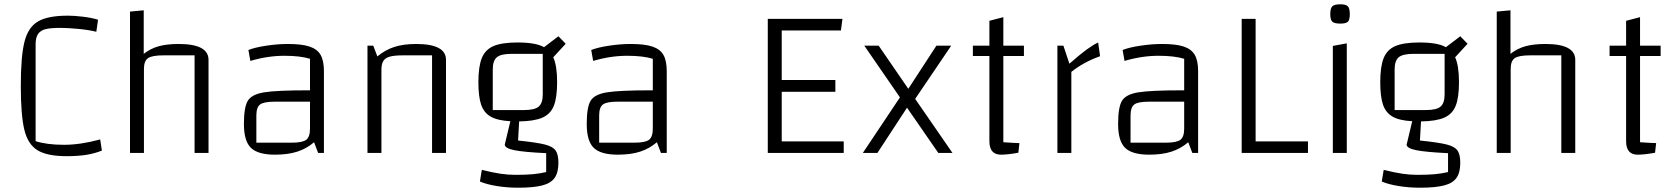

<svg xmlns="http://www.w3.org/2000/svg" viewBox="-20 -713 7813 895"><path d="M291 15Q200 15 155 -12.5Q110 -40 93.5 -108Q77 -176 77 -312Q77 -450 94 -518Q111 -586 157 -613Q203 -640 297 -640Q327 -640 368 -635Q409 -630 437 -621L429 -565Q392 -574 343 -578.5Q294 -583 262 -583Q218 -583 194 -577.5Q170 -572 158 -555.5Q146 -539 146 -505V-55Q198 -38 279 -38Q354 -38 447 -63L455 -11Q420 3 381 9Q342 15 291 15Z M586 -659 650 -665V-462Q682 -487 720 -497.5Q758 -508 813 -508Q952 -508 952 -434V0H887V-455H742Q689 -455 670 -442Q651 -429 651 -392V0H586Z M1490 -381V0H1463L1444 -50Q1409 -20 1365.5 -6Q1322 8 1262 8Q1182 8 1149.5 -24Q1117 -56 1117 -135Q1117 -213 1135 -243Q1153 -273 1210.5 -282.5Q1268 -292 1415 -292H1425V-439Q1379 -453 1306 -453Q1228 -453 1147 -429L1138 -480Q1168 -492 1221 -500Q1274 -508 1322 -508Q1387 -508 1423 -496Q1459 -484 1474.5 -457Q1490 -430 1490 -381ZM1425 -113V-239H1260Q1210 -239 1192.5 -226Q1175 -213 1175 -175V-48H1341Q1390 -48 1407.5 -61.5Q1425 -75 1425 -113Z M1693 -500H1720L1739 -450Q1775 -480 1817.5 -494Q1860 -508 1920 -508Q2059 -508 2059 -434V0H1994V-455H1859Q1818 -455 1797 -449Q1776 -443 1767 -429Q1758 -415 1758 -387V0H1693Z M2583 46Q2583 91 2565.5 116Q2548 141 2507.5 151.5Q2467 162 2395 162Q2343 162 2294.5 154Q2246 146 2217 133L2226 79Q2280 92 2314 97Q2348 102 2384 102Q2432 102 2464.5 99Q2497 96 2526 89V1Q2421 -4 2377 -13Q2333 -22 2333 -39L2359 -148Q2300 -151 2268 -169Q2236 -187 2223 -224.5Q2210 -262 2210 -330Q2210 -403 2226 -442.5Q2242 -482 2281 -498.5Q2320 -515 2393 -515Q2478 -515 2516 -493L2583 -544L2617 -509L2559 -446Q2577 -407 2577 -330Q2577 -258 2561.5 -219.5Q2546 -181 2508 -164.5Q2470 -148 2400 -147L2395 -58Q2482 -49 2519.5 -39.5Q2557 -30 2570 -11.5Q2583 7 2583 46ZM2277 -200H2423Q2472 -200 2491 -216Q2510 -232 2510 -273V-462H2365Q2315 -462 2296 -446Q2277 -430 2277 -389Z M3088 -381V0H3061L3042 -50Q3007 -20 2963.5 -6Q2920 8 2860 8Q2780 8 2747.5 -24Q2715 -56 2715 -135Q2715 -213 2733 -243Q2751 -273 2808.5 -282.5Q2866 -292 3013 -292H3023V-439Q2977 -453 2904 -453Q2826 -453 2745 -429L2736 -480Q2766 -492 2819 -500Q2872 -508 2920 -508Q2985 -508 3021 -496Q3057 -484 3072.5 -457Q3088 -430 3088 -381ZM3023 -113V-239H2858Q2808 -239 2790.5 -226Q2773 -213 2773 -175V-48H2939Q2988 -48 3005.5 -61.5Q3023 -75 3023 -113Z M3624 -54H3913V0H3559V-625H3907L3900 -571H3624V-340H3874V-285H3624Z M4354 0 4208 -211 4070 0H4002L4175 -259L4009 -500H4076L4214 -299L4345 -500H4414L4246 -252L4420 0Z M4657 -452V-50Q4714 -46 4732 -46L4727 -1Q4677 8 4646 8Q4592 8 4592 -55V-452H4515V-500H4592V-616L4657 -633V-500H4753V-452Z M4965 -416Q5015 -460 5046 -482.5Q5077 -505 5099 -515L5108 -451Q5032 -424 4974 -378V0H4909V-500H4937Z M5565 -381V0H5538L5519 -50Q5484 -20 5440.5 -6Q5397 8 5337 8Q5257 8 5224.5 -24Q5192 -56 5192 -135Q5192 -213 5210 -243Q5228 -273 5285.5 -282.5Q5343 -292 5490 -292H5500V-439Q5454 -453 5381 -453Q5303 -453 5222 -429L5213 -480Q5243 -492 5296 -500Q5349 -508 5397 -508Q5462 -508 5498 -496Q5534 -484 5549.5 -457Q5565 -430 5565 -381ZM5500 -113V-239H5335Q5285 -239 5267.5 -226Q5250 -213 5250 -175V-48H5416Q5465 -48 5482.5 -61.5Q5500 -75 5500 -113Z M5768 -625H5833V-54H6077V0H5768Z M6258 -511V0H6193V-499ZM6181 -647Q6181 -674 6190.5 -683.5Q6200 -693 6228 -693Q6254 -693 6263 -683.5Q6272 -674 6272 -647Q6272 -621 6263.5 -612Q6255 -603 6228 -603Q6200 -603 6190.5 -612Q6181 -621 6181 -647Z M6787 46Q6787 91 6769.5 116Q6752 141 6711.5 151.5Q6671 162 6599 162Q6547 162 6498.5 154Q6450 146 6421 133L6430 79Q6484 92 6518 97Q6552 102 6588 102Q6636 102 6668.5 99Q6701 96 6730 89V1Q6625 -4 6581 -13Q6537 -22 6537 -39L6563 -148Q6504 -151 6472 -169Q6440 -187 6427 -224.5Q6414 -262 6414 -330Q6414 -403 6430 -442.5Q6446 -482 6485 -498.5Q6524 -515 6597 -515Q6682 -515 6720 -493L6787 -544L6821 -509L6763 -446Q6781 -407 6781 -330Q6781 -258 6765.5 -219.5Q6750 -181 6712 -164.5Q6674 -148 6604 -147L6599 -58Q6686 -49 6723.5 -39.5Q6761 -30 6774 -11.5Q6787 7 6787 46ZM6481 -200H6627Q6676 -200 6695 -216Q6714 -232 6714 -273V-462H6569Q6519 -462 6500 -446Q6481 -430 6481 -389Z M6957 -659 7021 -665V-462Q7053 -487 7091 -497.5Q7129 -508 7184 -508Q7323 -508 7323 -434V0H7258V-455H7113Q7060 -455 7041 -442Q7022 -429 7022 -392V0H6957Z M7625 -452V-50Q7682 -46 7700 -46L7695 -1Q7645 8 7614 8Q7560 8 7560 -55V-452H7483V-500H7560V-616L7625 -633V-500H7721V-452Z"/></svg>

Font: Changa ExtraLight
Style: Regular
Weight: 275
Designer: Eduardo Rodriguez Tunni
Foundry: Eduardo Rodriguez Tunni
Version: Version 2.002; ttfautohint (v1.5) -l 8 -r 50 -G 200 -x 14 -H